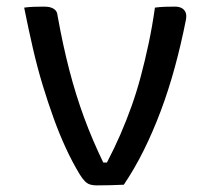

<svg xmlns="http://www.w3.org/2000/svg" viewBox="-20 -555 640 580"><path d="M114 -535Q126 -535 134.5 -532Q143 -529 148 -523.5Q153 -518 154 -507Q170 -418 189.5 -343Q209 -268 234 -200Q259 -132 292 -64H303Q325 -106 343.5 -148.5Q362 -191 377.5 -234.5Q393 -278 405.5 -325Q418 -372 429 -423.5Q440 -475 448 -532Q463 -534 478 -534.5Q493 -535 508 -535Q521 -535 529 -530.5Q537 -526 540.5 -518Q544 -510 542 -497Q527 -421 508 -351.5Q489 -282 465.5 -219.5Q442 -157 414.5 -101.5Q387 -46 354 3Q333 4 312 4.5Q291 5 272 5Q261 5 252.5 2.5Q244 0 236.5 -7.5Q229 -15 221 -28Q198 -66 178.5 -108.5Q159 -151 142 -198Q125 -245 109 -297.5Q93 -350 79.5 -408.5Q66 -467 53 -532Q67 -534 83 -534.5Q99 -535 114 -535Z"/></svg>

Font: Rec Mono Semicasual
Style: Regular
Weight: 400
Version: Version 1.085; ttfautohint (v1.8.4.7-5d5b)